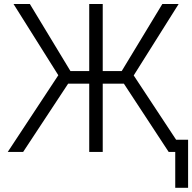

<svg xmlns="http://www.w3.org/2000/svg" viewBox="-20 -747 945 944"><path d="M485.1 -727.3H418.7V-397.7H326.3L126.8 -727.3H46.5L266.7 -377.1L18.1 0H93.8L315 -335.6H418.7V0H485.1V-335.6H589.1L809.3 0H841.6V176.5H904.8V-60H845.9L637.4 -376.1L858.3 -727.3H778.1L578.5 -397.7H485.1Z"/></svg>

Font: Karasuma Gothic
Style: Light
Weight: 300
Designer: Rasmus Andersson / Ryoko Nishizuka
Foundry: rsms
Version: Version 1.00